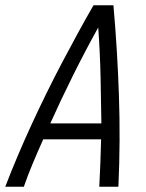

<svg xmlns="http://www.w3.org/2000/svg" viewBox="-59 -713 556 733"><path d="M-39 0Q6 -117 62 -238.5Q118 -360 179 -476Q240 -592 298 -693H374Q389 -525 395 -350.5Q401 -176 393 0H320Q322 -42 324 -87Q326 -132 327 -181H106Q84 -132 65 -86.5Q46 -41 32 0ZM133 -242H328Q327 -327 325 -418.5Q323 -510 316 -608Q267 -520 220 -425.5Q173 -331 133 -242Z"/></svg>

Font: Ubuntu Sans Condensed
Style: Italic
Weight: 400
Width: 3
Italic angle: -13.5°
Designer: Dalton Maag Ltd
Foundry: Dalton Maag Ltd
Version: Version 1.006; ttfautohint (v1.8.4.7-5d5b)